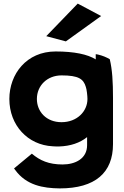

<svg xmlns="http://www.w3.org/2000/svg" viewBox="-20 -801 688 1067"><path d="M237 -600 346 -571 542 -712 412 -781ZM322 -122C237 -122 185 -181 185 -251C185 -325 242 -382 322 -382C417 -382 444 -362 457 -318C462 -305 466 -267 466 -251C466 -182 408 -122 322 -122ZM157 53 58 135 64 143C126 229 220 245 312 246C510 246 608 158 608 0V-257C608 -346 604 -414 590 -472C571 -483 550 -492 524 -498L512 -500V-471C467 -499 393 -515 289 -515C127 -515 32 -389 32 -251C32 -105 134 5 273 12C285 13 296 13 308 13C372 11 424 -7 464 -39V6C464 81 398 113 328 113C251 113 202 91 157 53Z"/></svg>

Font: Bluebird
Style: SfBdExt
Weight: 700
Designer: Jasper
Foundry: Cannot Into Space Fonts
Version: Version 0.98